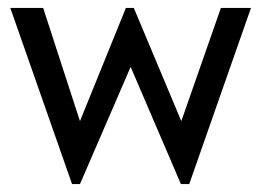

<svg xmlns="http://www.w3.org/2000/svg" viewBox="-20 -457 660 485"><path d="M614 -437H538L438 -151L318 -437H298L182 -151L89 -437H6L162 8H182L310 -288L437 8H458Z"/></svg>

Font: linja pona
Style: Regular
Weight: 400
Foundry: jan Same & David A Roberts
Version: Version 4.9